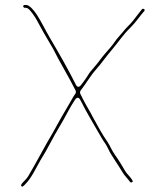

<svg xmlns="http://www.w3.org/2000/svg" viewBox="-20 -694 647 750"><path d="M76 -663.5H81C86.9 -663.5 92.4 -658.6 96.3 -654.4C109.6 -639.6 120.6 -622 130.1 -603.7C141 -582.7 153.3 -561.5 165.8 -540.3L185.8 -506.3C185.9 -506.2 186.1 -505.8 186.2 -505.6C213.6 -450.7 246.7 -397.5 275.2 -340.6C277.2 -336.6 276.9 -331.3 274 -327.5C267 -318.2 261.5 -306.8 254.7 -295.6C230.2 -254.8 209.2 -217.3 185.9 -174.9L163.9 -137C157.1 -125.1 150.8 -113.9 145.1 -103.1C140.3 -94.2 134.8 -84.2 128.8 -73.7C116.6 -52.1 103.6 -27.8 90.8 -6.7C79 12.8 62.5 20.9 62.5 30.5C62.5 32.3 62.7 32.6 63.9 33.7C67.4 36.9 70.1 34.2 78.2 26.2C102.9 1.5 117.7 -32.4 138.1 -68.2C138.2 -68.3 138.4 -68.6 138.5 -68.8C164 -108.5 188.1 -159.9 214.4 -202.6C233.6 -233.9 250.7 -271.1 272.6 -303.9C285.5 -323.3 294.2 -302.6 294.2 -302.6C320.5 -249.9 349.6 -203.6 378.4 -152.7C385.2 -140.5 393.9 -131.8 401.4 -115.1C410.8 -94.4 419.4 -83.5 431.7 -63.5C439 -51.6 451.4 -34.2 459.9 -19.2C465.5 -9.2 479.9 5 488.3 16.9C489.2 18.2 492.9 19.7 496.1 17.6C499.1 15.6 500.7 15.2 493.6 4.8C486.6 -5.5 475.6 -14.9 469.1 -25.8C458.6 -43.6 442.7 -70.4 430.1 -87.4C417.7 -104.1 409 -126.7 399.8 -139.8C379.7 -168.6 360.5 -203.6 342.9 -236.2C331.1 -259.8 320.3 -275.6 305.9 -303.3L293.8 -327.4C292 -331 292.1 -336.8 295.2 -340.8C315.3 -365.9 332 -396.7 355.7 -423.3C378.3 -448.8 394.3 -473.1 418 -500.7C441.7 -528.1 460.1 -557.8 488.4 -585C507.9 -603.9 525.5 -630 544.4 -652C548.2 -656.8 538.5 -662.7 534.6 -658C524.4 -645.8 510.9 -627.1 499.8 -613.2C487.4 -597.8 471.9 -584.7 460.8 -570.2C449.7 -556.7 434.8 -541.2 426.6 -528.4C419.3 -516.9 398.2 -493.5 391.4 -485.7C376.5 -468.9 364.1 -449.5 347.3 -430.7C335.3 -417.2 331.3 -412.7 320.7 -395.5C313.2 -383.1 304.7 -373.2 297.2 -362.7C283.8 -344.1 275.8 -364.4 275.8 -364.4C245.1 -425.8 209.6 -487.2 175.2 -545.7C156.8 -576.9 141.7 -609.3 123.5 -637.2C112.4 -654.3 94.4 -674.5 83 -674.5H76C73 -674.5 70.5 -671.7 70.5 -669.5C70.5 -666.7 74 -663.5 76 -663.5Z"/></svg>

Font: CiSf OpenHand
Style: Hln
Weight: 400
Foundry: Cannot Into Space Fonts
Version: Version 0.7892